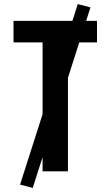

<svg xmlns="http://www.w3.org/2000/svg" viewBox="-20 -837 540 938"><path d="M188 0V-630H46V-735H454V-630H312V0ZM140 81 78 65 360 -817 422 -801Z"/></svg>

Font: Iosevka SS04 Extrabold
Style: Regular
Weight: 800
Monospace: yes
Designer: Belleve Invis
Foundry: Belleve Invis
Version: Version 19.0.0; ttfautohint (v1.8.4)